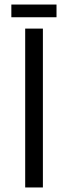

<svg xmlns="http://www.w3.org/2000/svg" viewBox="-20 -826 305 846"><path d="M229 -806V-750H30V-806ZM169 -700V0H91V-700Z"/></svg>

Font: Bebas Neue Regular
Style: Regular
Weight: 400
Designer: Ryoichi Tsunekawa & LGV (GE)
Foundry: Free Software Foundation, Inc.
Version: Version 1.003 August 13, 2016